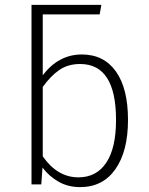

<svg xmlns="http://www.w3.org/2000/svg" viewBox="-20 -755 610 786"><path d="M504 -264Q504 -136 452.5 -62.5Q401 11 308 11Q259 11 220 -11Q181 -33 154 -69L149 0H109V-735H395L388 -696H155V-447Q220 -532 315 -532Q405 -532 454.5 -462.5Q504 -393 504 -264ZM455 -264Q455 -493 308 -493Q259 -493 223.5 -469Q188 -445 155 -399V-115Q215 -29 301 -29Q375 -29 415 -89Q455 -149 455 -264Z"/></svg>

Font: FiraGO ExtraLight
Style: Regular
Weight: 200
Designer: bBox Type
Foundry: bBox Type GmbH
Version: Version 1.001